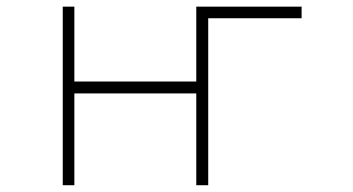

<svg xmlns="http://www.w3.org/2000/svg" viewBox="-20 -544 1040 566"><path d="M869.1 -524.4V-490.2H593.8V2H558.6V-268.6H199.2V2H165V-524.4H199.2V-303.7H558.6V-524.4Z"/></svg>

Font: GenEi Gothic M ExtraLight
Style: Regular
Weight: 200
Designer: o_tamon (Modified); [Source Han Sans]
Ryoko NISHIZUKA  (kana & ideographs); Paul D. Hunt (Latin, Greek & Cyrillic); Wenl
Version: Version 1.1a;Original Version 1.004